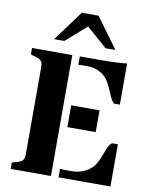

<svg xmlns="http://www.w3.org/2000/svg" viewBox="-100 -1012 855 1085"><g transform="rotate(10 328.0 -469.5)"><path d="M268.6 -693.8V0H37.6V-36.1Q50.8 -41.5 63.2 -44.2Q75.7 -46.9 85.4 -51.8Q107.4 -62.5 107.4 -92.8V-600.1Q107.4 -630.9 85.4 -641.6Q75.7 -646.5 63.2 -649.2Q50.8 -651.9 37.6 -657.2V-693.8ZM312 -48.8Q336.4 -46.9 374 -46.9Q411.6 -46.9 441.7 -58.6Q471.7 -70.3 490.5 -88.6Q509.3 -106.9 520 -129.4Q530.8 -151.9 538.6 -173.6Q546.4 -195.3 554.4 -213.6Q562.5 -231.9 576.7 -242.2H609.9V0H312ZM312 -645.5V-693.8H422.4Q532.2 -693.8 582 -701.2V-464.8H547.9Q535.6 -476.6 527.3 -494.6Q519 -512.7 510.5 -533Q502 -553.2 491.2 -573.5Q480.5 -593.8 463.4 -610.1Q446.3 -626.5 420.7 -636.7Q395 -647 360.8 -647Q326.7 -647 312 -645.5ZM312 -413.1H474.6V-288.1H312ZM446.8 -764.6 328.6 -868.7 210.4 -764.6H151.9L280.3 -939H376L503.9 -764.6Z"/></g></svg>

Font: Stardos Stencil
Style: Bold
Weight: 700
Designer: vernon adams
Foundry: vernon adams
Version: Version 1.000